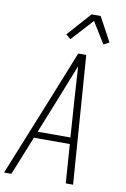

<svg xmlns="http://www.w3.org/2000/svg" viewBox="-107 -1026 710 1085"><g transform="rotate(10 248.0 -483.0)"><path d="M-4 0 194 -490 292 -735H338L392 0H350L334 -223H128L38 0ZM331 -260 315 -490Q312 -534 309.5 -577.5Q307 -621 304 -664Q287 -621 269.5 -577.5Q252 -534 235 -490L143 -260ZM234 -807 207 -830 328 -966H380L455 -827L423 -810L348 -932Z"/></g></svg>

Font: Iosevka Extralight Oblique
Style: Regular
Weight: 200
Italic angle: -9°
Monospace: yes
Designer: Belleve Invis
Foundry: Belleve Invis
Version: Version 32.5.0; ttfautohint (v1.8.4)